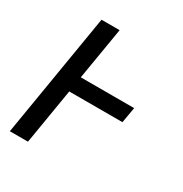

<svg xmlns="http://www.w3.org/2000/svg" viewBox="-171 -863 942 991"><g transform="rotate(30 300.0 -367.5)"><path d="M27 0 149 -735H257L205 -424H523L507 -331H190L135 0Z"/></g></svg>

Font: Iosevka Curly SmBdEx
Style: Italic
Weight: 600
Width: 7
Italic angle: -9°
Monospace: yes
Designer: Belleve Invis
Foundry: Belleve Invis
Version: Version 11.1.0; ttfautohint (v1.8.3)